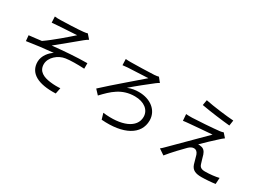

<svg xmlns="http://www.w3.org/2000/svg" viewBox="-33 -1508 3065 2269"><g transform="rotate(30 1500.0 -373.5)"><path d="M264 -745 268 -663C289 -665 319 -667 344 -669C387 -673 559 -682 603 -685C540 -629 384 -492 276 -418C226 -412 159 -403 106 -398L113 -322C231 -341 363 -357 469 -366C418 -336 354 -264 354 -180C354 -28 486 48 728 38L744 -43C709 -40 660 -39 602 -47C512 -59 432 -93 432 -192C432 -284 526 -366 622 -379C681 -388 776 -389 873 -384V-459C731 -459 553 -445 403 -429C482 -492 625 -611 699 -672C713 -684 738 -701 752 -709L701 -767C689 -763 670 -759 647 -757C590 -750 386 -742 343 -742C313 -741 288 -742 264 -745Z M1241 -729 1244 -646C1264 -649 1290 -651 1312 -653C1361 -656 1525 -663 1586 -666C1501 -590 1251 -381 1113 -252L1171 -190C1276 -301 1377 -401 1557 -401C1684 -401 1766 -335 1766 -241C1766 -90 1584 -15 1329 -46L1353 35C1657 59 1849 -47 1849 -240C1849 -376 1732 -469 1572 -469C1526 -469 1478 -463 1423 -441C1496 -505 1615 -600 1689 -657C1699 -664 1719 -679 1732 -685L1685 -744C1670 -739 1647 -736 1630 -735C1567 -731 1360 -726 1308 -726C1281 -726 1259 -727 1241 -729Z M2314 -786 2301 -713C2422 -691 2595 -669 2694 -660L2705 -734C2611 -740 2422 -763 2314 -786ZM2725 -503 2677 -557C2668 -553 2647 -548 2630 -546C2555 -537 2325 -521 2268 -520C2237 -519 2207 -520 2184 -522L2191 -434C2213 -437 2239 -441 2271 -443C2332 -448 2498 -463 2576 -468C2478 -370 2208 -100 2168 -61C2150 -42 2132 -26 2119 -16L2196 36C2252 -35 2359 -147 2396 -183C2419 -205 2442 -219 2469 -219C2496 -219 2517 -201 2529 -167C2538 -138 2553 -80 2562 -51C2584 15 2634 33 2713 33C2766 33 2857 26 2899 19L2904 -66C2858 -54 2782 -45 2717 -45C2666 -45 2643 -61 2632 -98C2621 -130 2608 -180 2599 -209C2585 -250 2562 -276 2523 -280C2514 -283 2496 -284 2486 -283C2523 -322 2633 -424 2671 -458C2682 -469 2707 -490 2725 -503Z"/></g></svg>

Font: Source Han Sans CN Regular
Style: Regular
Weight: 400
Designer: Ryoko NISHIZUKA (kana & ideographs); Paul D. Hunt (Latin, Greek & Cyrillic); Wenlong ZHANG (bopomofo); Sandoll Communica
Foundry: Adobe Systems Incorporated
Version: Version 1.004;PS 1.004;hotconv 1.0.82;makeotf.lib2.5.63406